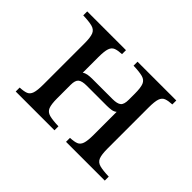

<svg xmlns="http://www.w3.org/2000/svg" viewBox="-97 -614 788 788"><g transform="rotate(45 297.0 -220.0)"><path d="M483 -339V-101Q483 -66 489.5 -50Q496 -34 514.5 -29Q533 -24 568 -23V0H343V-23Q366 -24 379 -29Q392 -34 397.5 -50Q403 -66 403 -101V-234Q395 -227 383 -225Q371 -223 356 -223H240Q213 -223 202 -214Q191 -205 191 -179V-101Q191 -66 197.5 -50Q204 -34 222.5 -29Q241 -24 276 -23V0H51V-23Q74 -24 87 -29Q100 -34 105.5 -50Q111 -66 111 -101V-339Q111 -374 104.5 -390Q98 -406 79.5 -411Q61 -416 26 -417V-440H251V-417Q229 -416 215.5 -411Q202 -406 196.5 -390Q191 -374 191 -339V-249Q199 -255 210.5 -257Q222 -259 238 -259H354Q381 -259 392 -268Q403 -277 403 -304V-339Q403 -374 396.5 -390Q390 -406 371.5 -411Q353 -416 318 -417V-440H543V-417Q521 -416 507.5 -411Q494 -406 488.5 -390Q483 -374 483 -339Z"/></g></svg>

Font: Bona Nova SC
Style: Regular
Weight: 400
Designer: Mateusz Machalski
Foundry: Capitalics
Version: Version 4.001; ttfautohint (v1.8.4.7-5d5b)